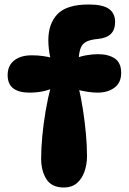

<svg xmlns="http://www.w3.org/2000/svg" viewBox="-20 -824 573 854"><path d="M215 -566H204Q195 -608 195 -645Q195 -719 236 -761.5Q277 -804 375 -804Q437 -804 464.5 -784.5Q492 -765 492 -726Q492 -658 417 -651Q384 -648 366 -639.5Q348 -631 340 -613Q332 -595 330 -562L315 -564Q336 -573 363 -578Q390 -583 416 -583Q462 -583 490.5 -564Q519 -545 519 -500Q519 -456 489 -434Q459 -412 415 -412Q394 -412 370.5 -415.5Q347 -419 324 -425L329 -439Q340 -393 348.5 -339Q357 -285 362 -231Q367 -177 367 -130Q367 -92 355.5 -60Q344 -28 321.5 -9Q299 10 264 10Q210 10 186.5 -27Q163 -64 163 -119Q163 -162 168 -217Q173 -272 183 -330.5Q193 -389 207 -443L222 -436Q178 -412 110 -412Q64 -412 39 -431Q14 -450 14 -490Q14 -532 43 -555Q72 -578 121 -578Q149 -578 172.5 -574.5Q196 -571 215 -566Z"/></svg>

Font: DynaPuff Medium
Style: Regular
Weight: 500
Version: Version 2.000